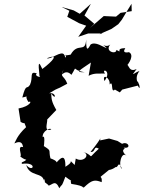

<svg xmlns="http://www.w3.org/2000/svg" viewBox="-20 -962 759 1016"><path d="M354 -110C362 -96 313 -75 326 -77C328 -159 296 -121 275 -98C283 -100 284 -111 247 -124C235 -171 256 -161 212 -189C213 -192 220 -252 206 -236C202 -269 249 -289 251 -277C211 -264 231 -307 230 -330L278 -380C251 -427 253 -439 251 -467C280 -425 277 -477 240 -468C307 -509 257 -475 336 -519C319 -566 294 -551 316 -594C292 -529 317 -609 358 -566C394 -623 354 -590 428 -580C375 -578 400 -589 461 -631L449 -561C481 -578 506 -571 536 -573C512 -601 575 -592 533 -533C518 -575 565 -551 560 -515C582 -541 564 -465 588 -488L614 -473L627 -488L709 -509C729 -470 715 -538 702 -533C734 -493 679 -539 718 -586C693 -580 665 -547 703 -597C649 -570 667 -655 637 -599C669 -629 690 -673 662 -686C662 -686 622 -676 643 -707C584 -707 635 -676 596 -698C597 -670 524 -691 570 -733C539 -694 497 -754 545 -707C527 -712 484 -745 459 -726C445 -699 435 -688 436 -753C432 -678 392 -741 354 -673C350 -671 302 -665 330 -672C327 -653 329 -650 320 -672C306 -698 247 -644 228 -654C294 -679 261 -640 204 -597C186 -636 180 -641 189 -559C205 -550 157 -558 175 -574C133 -587 157 -554 139 -514C121 -484 119 -526 98 -446C141 -454 104 -459 131 -422C151 -433 143 -400 78 -388L89 -317C120 -299 101 -328 118 -289C69 -244 61 -210 56 -203C113 -231 96 -164 108 -182C64 -198 100 -140 87 -134C121 -108 132 -115 128 -135C118 -98 88 -111 96 -95C180 -107 156 -44 119 -89C135 -26 206 -51 212 -6C211 -33 223 14 215 -2C216 6 246 19 234 21C257 18 272 -15 294 34C314 2 301 39 326 -27C383 17 345 -28 357 11C442 24 409 34 425 29C465 -9 480 -13 518 2C524 -47 484 -1 557 -63C516 -75 547 -45 592 -78C607 -73 604 -118 626 -68C603 -82 623 -168 650 -136C607 -178 655 -171 634 -181C678 -173 659 -217 626 -201L602 -216L557 -229L510 -219C509 -239 529 -244 459 -158C488 -155 473 -194 503 -175C434 -113 487 -137 420 -158C461 -144 422 -99 381 -123L375 -89ZM479 -836 427 -880 461 -942 402 -889 370 -907 306 -925 347 -905 336 -873 399 -839 436 -826 394 -767 447 -785H524L506 -781L570 -809L606 -834L625 -858C642 -886 658 -914 676 -942L677 -903L618 -894L594 -874L529 -877L456 -814Z"/></svg>

Font: Asimov Aggro
Style: It
Weight: 500
Designer: Google
Version: Version 2.000980; 2014